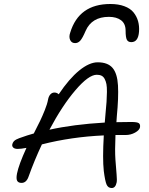

<svg xmlns="http://www.w3.org/2000/svg" viewBox="-20 -967 753 971"><path d="M538.1 -946.8Q579.1 -946.8 609.1 -935.5Q639.2 -924.3 655.3 -904.3Q671.4 -884.3 678.2 -860.1Q685.1 -835.9 683.1 -807.1Q679.2 -753.9 644 -753.9Q627.9 -753.9 621.6 -765.9Q615.2 -777.8 615.2 -812Q615.2 -847.2 592.3 -864.5Q569.3 -881.8 530.8 -881.8Q444.3 -881.8 413.1 -811Q397.5 -774.4 386.2 -761.7Q375 -749 359.9 -749Q341.8 -749 334.7 -764.9Q327.6 -780.8 335 -801.8Q378.9 -946.8 538.1 -946.8ZM69.8 -213.9Q54.7 -213.9 47.6 -220.2Q40.5 -226.6 42 -235.8Q44.4 -247.1 52 -254.4Q59.6 -261.7 77.1 -268.1Q120.1 -283.7 150.9 -292Q172.4 -334 183.1 -356.2Q193.8 -378.4 206.5 -409.9Q219.2 -441.4 223.1 -463.9Q226.1 -480 234.6 -489.5Q243.2 -499 254.9 -499Q268.1 -499 276.9 -490.2Q329.6 -568.8 380.6 -610.4Q431.6 -651.9 474.1 -651.9Q524.9 -651.9 549.1 -623.8Q573.2 -595.7 576.7 -534.9Q580.1 -474.1 570.8 -378.9Q568.8 -359.4 568.8 -349.1Q593.8 -350.1 644 -350.1Q673.8 -350.1 682.1 -344Q690.4 -337.9 688 -323.2Q685.1 -308.6 663.1 -296.4Q641.1 -284.2 615.2 -284.2H564Q560.5 -205.1 563.7 -160.2Q566.9 -115.2 569.6 -85.2Q572.3 -55.2 569.8 -43.9Q564 -16.1 544.9 -16.1Q526.4 -16.1 518.8 -34.2Q511.2 -52.2 504.9 -102.1Q498 -164.1 504.9 -282.2Q341.3 -274.9 191.9 -236.8Q153.8 -155.8 125 -75.2Q113.8 -42 88.9 -42Q72.8 -42 66.9 -52.5Q61 -63 65.9 -88.9Q74.7 -133.8 113.8 -219.2Q85.9 -213.9 69.8 -213.9ZM469.2 -588.9Q428.2 -588.9 361.6 -511Q294.9 -433.1 230 -311Q351.1 -337.9 509.8 -347.2Q510.3 -354 511.5 -367.2Q512.7 -380.4 513.2 -387.2Q517.1 -426.3 518.8 -451.7Q520.5 -477.1 520.8 -502Q521 -526.9 518.3 -541.3Q515.6 -555.7 509.5 -567.4Q503.4 -579.1 493.7 -584Q483.9 -588.9 469.2 -588.9Z"/></svg>

Font: Shantell Sans Irregular
Style: Italic
Weight: 300
Italic angle: -11.31°
Designer: Stephen Nixon, Anya Danilova, Shantell Martin
Foundry: Arrow Type
Version: Version 1.006;[9816181b4]